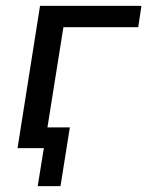

<svg xmlns="http://www.w3.org/2000/svg" viewBox="-20 -507 504 657"><path d="M109 130 130 0H44L55 -71H219L187 130ZM40 0 117 -487H464L453 -414H197L131 0Z"/></svg>

Font: Nunito Sans 12pt Medium
Style: Italic
Weight: 500
Italic angle: -9°
Designer: Vernon Adams
Foundry: Vernon Adams
Version: Version 3.101;gftools[0.9.27]